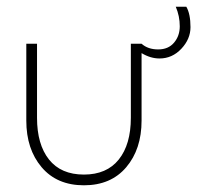

<svg xmlns="http://www.w3.org/2000/svg" viewBox="-20 -541 588 573"><path d="M90.5 -189.5Q90.5 -110 126.2 -65Q162 -20 230.5 -20Q298.5 -20 334.5 -65Q370.5 -110 370.5 -189.5V-410.5H402.5Q421.5 -393.5 452 -393.5Q482.5 -393.5 499.5 -413.8Q516.5 -434 516.5 -462.5Q516.5 -493 504.5 -521H536Q548.5 -499.5 548.5 -460Q548.5 -424.5 521.2 -395.5Q494 -366.5 456 -366.5Q429 -366.5 402.5 -382.5V-181Q402.5 -96 356.8 -42Q311 12 230.5 12Q150 12 104.2 -42Q58.5 -96 58.5 -181V-410.5H90.5Z"/></svg>

Font: League Spartan ExtraLight
Style: Regular
Weight: 200
Foundry: The League of Moveable Type
Version: Version 2.002